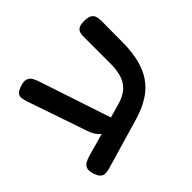

<svg xmlns="http://www.w3.org/2000/svg" viewBox="-151 -760 984 984"><g transform="rotate(-45 341.0 -268.0)"><path d="M126 42Q109 47 94 47Q79 47 68 36Q57 25 49 -1Q42 -26 48 -40.5Q54 -55 68.5 -62.5Q83 -70 100 -75L398 -159Q442 -173 466.5 -196.5Q491 -220 501 -254.5Q511 -289 511 -333V-528Q511 -543 514.5 -555.5Q518 -568 530.5 -575.5Q543 -583 570 -583Q598 -583 611.5 -574.5Q625 -566 629 -552Q633 -538 633 -522L632 -360Q631 -296 618.5 -245Q606 -194 580 -155Q554 -116 512 -88Q470 -60 410 -41ZM245 -97Q227 -106 211 -122.5Q195 -139 184 -170L71 -500Q66 -516 64 -530.5Q62 -545 71.5 -556.5Q81 -568 108 -576Q136 -585 151 -578.5Q166 -572 174 -558Q182 -544 187 -528L324 -116Z"/></g></svg>

Font: Fredoka SemiExpanded Medium
Style: Regular
Weight: 500
Width: 6
Designer: Ben Nathan
Foundry: Milena B. Brandão, Ben Nathan
Version: Version 2.001